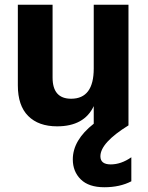

<svg xmlns="http://www.w3.org/2000/svg" viewBox="-20 -527 620 807"><path d="M532 235Q484 260 418.5 260Q353 260 319.5 227Q286 194 286 143Q286 62 374 -7V-81Q334 4 220 4Q142 4 98.5 -39.5Q55 -83 55 -168V-507H201V-201Q201 -112 279 -112Q374 -112 374 -239V-507H520V0Q402 73 402 130Q402 164 445.5 164Q489 164 532 134Z"/></svg>

Font: Hind Kochi
Style: Bold
Weight: 700
Designer: Dhruvi Tolia
Foundry: Indian Type Foundry
Version: Version 0.702;PS 1.0;hotconv 1.0.81;makeotf.lib2.5.63406